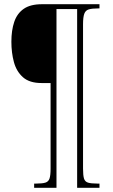

<svg xmlns="http://www.w3.org/2000/svg" viewBox="-20 -780 537 911"><path d="M142 111V91H153Q181 91 195.5 86.5Q210 82 215 67Q220 52 220 21V-386H177Q120 -386 89 -413.5Q58 -441 46 -485.5Q34 -530 34 -582Q34 -636 47.5 -676Q61 -716 92.5 -738Q124 -760 179 -760H452V-740H444Q417 -740 401.5 -735.5Q386 -731 380 -715Q374 -699 374 -665V20Q374 52 378.5 67Q383 82 397.5 86.5Q412 91 441 91H452V111H346V-737H248V111Z"/></svg>

Font: Noto Serif Thai Condensed Thin
Style: Regular
Weight: 100
Width: 3
Designer: Monotype Design Team
Foundry: Monotype Imaging Inc.
Version: Version 2.001; ttfautohint (v1.8.4.7-5d5b)